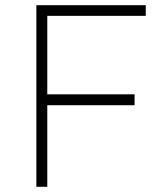

<svg xmlns="http://www.w3.org/2000/svg" viewBox="-20 -719 592 739"><path d="M120 -699H541V-658H162V-356H498V-314H162V0H120Z"/></svg>

Font: Montserrat arm2 ExtraLight
Style: Regular
Weight: 275
Designer: Julieta Ulanovsky
Foundry: Julieta Ulanovsky
Version: Version 6.000